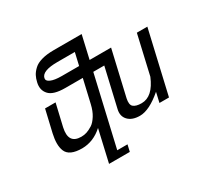

<svg xmlns="http://www.w3.org/2000/svg" viewBox="-183 -955 1459 1394"><g transform="rotate(-30 546.5 -258.0)"><path d="M259 -574Q254 -551 284 -538Q315 -524 375 -524H521L545 -628H399Q271 -628 259 -574ZM789 -524 702 -148Q692 -100 711 -82Q732 -63 780 -63Q874 -63 930 -198L1005 -524H1093L972 0H892L911 -83Q803 10 724 10Q659 10 626 -25Q594 -59 606 -112L681 -436H589L455 144H541L528 200H354L415 -66Q338 4 243 5Q189 5 156 -10Q123 -25 111 -55Q100 -82 100 -118Q100 -153 110 -197L153 -381H241L198 -197Q170 -71 279 -71Q304 -71 325 -78Q346 -85 374 -102Q398 -117 422 -155Q444 -190 456 -242L501 -436H355Q254 -436 219 -476Q184 -515 198 -574Q204 -602 216 -625Q228 -648 252 -670Q275 -692 318 -704Q360 -716 419 -716H653L609 -524Z"/></g></svg>

Font: Miedinger
Style: Italic
Weight: 400
Italic angle: -13°
Version: Version 001.000